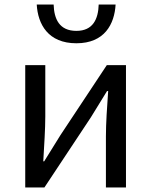

<svg xmlns="http://www.w3.org/2000/svg" viewBox="-20 -832 671 852"><path d="M92 0H177L383 -311C403 -344 434 -394 455 -428H460C455 -357 450 -285 450 -227V0H539V-543H454L248 -232C228 -199 197 -149 176 -116H172C176 -186 181 -259 181 -316V-543H92ZM319 -640C444 -640 488 -725 493 -812H418C416 -748 393 -695 319 -695C243 -695 220 -748 218 -812H143C148 -725 193 -640 319 -640Z"/></svg>

Font: Noto Sans HK
Style: Regular
Weight: 400
Designer: Ryoko NISHIZUKA 西塚涼子 (kana, bopomofo & ideographs); Paul D. Hunt (Latin, Greek & Cyrillic); Sandoll Communications 산돌커뮤니
Foundry: Adobe
Version: Version 2.004;hotconv 1.0.118;makeotfexe 2.5.65603